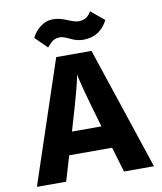

<svg xmlns="http://www.w3.org/2000/svg" viewBox="-95 -963 880 1040"><g transform="rotate(-10 345.0 -443.5)"><path d="M471 -887 545 -826Q502 -741 409 -741Q376 -741 340 -758.5Q304 -776 289 -776Q264 -776 250 -767.5Q236 -759 214 -733L149 -797Q165 -831 196.5 -855Q228 -879 265 -879Q301 -879 341.5 -861.5Q382 -844 401 -844Q450 -844 471 -887ZM262 -262H424L417 -286Q388 -384 369.5 -453Q351 -522 347 -542L343 -562Q335 -507 269 -286ZM502 0 461 -138H225L184 0H23L248 -674H442L667 0Z"/></g></svg>

Font: Hind Bold
Style: Regular
Weight: 700
Designer: Manushi Parikh, Satya Rajpurohit
Foundry: Indian Type Foundry
Version: Version 1.201;PS 1.0;hotconv 1.0.78;makeotf.lib2.5.61930; tt